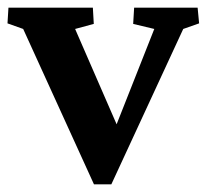

<svg xmlns="http://www.w3.org/2000/svg" viewBox="-25 -480 541 502"><path d="M220.7 2 35.6 -404.3 -5.4 -418.9 -2.9 -460H217.8L220.2 -417.5L171.4 -404.3L298.3 -112.8H263.2L378.4 -404.3L323.2 -417.5L325.7 -460H491.7L495.6 -418.9L454.1 -404.3L266.1 2Z"/></svg>

Font: Lateef ExtraBold
Style: Regular
Weight: 800
Designer: SIL International
Foundry: SIL International
Version: Version 4.200